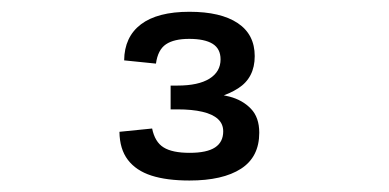

<svg xmlns="http://www.w3.org/2000/svg" viewBox="-20 -852 660 326"><path d="M412.5 -756.7Q412.5 -720 384.3 -702Q356.2 -684 317.3 -682V-694.8Q347.3 -693.8 369.6 -688Q391.8 -682.2 406 -667.4Q420.2 -652.7 420.2 -626.7Q420.2 -585.5 389.2 -565.5Q358.2 -545.5 301.7 -545.5Q263 -545.5 237 -553.9Q211 -562.3 197.1 -580.6Q183.2 -598.8 182.8 -628.2L238.3 -633.8Q243 -610.8 257.8 -601.7Q272.5 -592.5 302 -592.5Q331.3 -592.5 345.2 -601.7Q359 -610.8 359 -629Q359 -641.7 350 -649.9Q341 -658.2 323.7 -662.2Q306.3 -666.3 281.2 -666.3H269.7V-706.7H281.3Q316.7 -706.7 335.6 -718.4Q354.5 -730.2 354.5 -751.2Q354.5 -769.3 340.9 -777.7Q327.3 -786 301.2 -786Q275.5 -786 261.8 -776.8Q248 -767.5 244.8 -744L190.8 -749.5Q191.2 -789.3 219.3 -810.7Q247.5 -832 301.7 -832Q354.7 -832 383.6 -812.8Q412.5 -793.5 412.5 -756.7Z"/></svg>

Font: Monaspace Xenon Var
Style: Regular
Weight: 400
Designer: Riley Cran and the Lettermatic Team
Version: Version 1.000 (Monaspace Xenon Var)